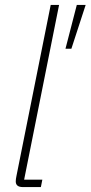

<svg xmlns="http://www.w3.org/2000/svg" viewBox="-20 -760 368 780"><path d="M73 0Q44 0 44 -23Q44 -32 47 -46L186 -740H220L78 -30H152L146 0ZM270 -562H246L292 -740H328Z"/></svg>

Font: IBM Plex Sans Condensed ExtraLight
Style: Italic
Weight: 200
Width: 3
Italic angle: -11°
Designer: Mike Abbink, Paul van der Laan, Pieter van Rosmalen
Foundry: Bold Monday
Version: Version 1.3